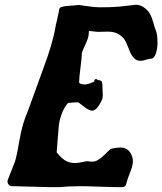

<svg xmlns="http://www.w3.org/2000/svg" viewBox="-20 -769 684 809"><path d="M377.9 -425.8Q376 -429.7 378.9 -433.1Q381.8 -436.5 385.7 -436Q389.6 -435.5 391.6 -431.6Q406.2 -431.6 409.2 -423.8Q412.1 -416 412.1 -388.7Q412.1 -386.7 412.6 -379.9Q413.1 -373 413.1 -369.1Q413.1 -357.4 410.2 -349.6Q388.7 -302.7 368.2 -302.7Q354.5 -302.7 333 -320.3Q311.5 -337.9 307.6 -337.9Q293 -337.9 266.6 -335Q250 -316.4 240.2 -289.6Q230.5 -262.7 228 -241.2Q225.6 -219.7 223.1 -182.6Q220.7 -145.5 218.8 -127Q219.7 -126 225.6 -119.1Q231.4 -112.3 236.8 -106.9Q242.2 -101.6 251 -95.2Q259.8 -88.9 271.5 -85.4Q283.2 -82 296.9 -82Q307.6 -82 325.7 -85.9Q343.8 -89.8 347.7 -89.8H350.6Q357.4 -87.9 369.1 -87.9Q391.6 -87.9 418 -114.7Q444.3 -141.6 450.2 -142.6Q474.6 -147.5 486.3 -147.5Q512.7 -147.5 526.4 -129.4Q540 -111.3 540 -88.9Q540 -72.3 527.3 -40Q514.6 -7.8 512.7 2.9Q510.7 19.5 493.2 19.5H469.7Q452.1 19.5 399.9 17.6Q347.7 15.6 315.4 15.6Q268.6 15.6 230.5 19.5H189.5Q165 19.5 113.8 17.6Q62.5 15.6 40 15.6H31.2Q23.4 15.6 17.6 9.8Q11.7 3.9 11.7 -3.9Q11.7 -8.8 12.7 -10.7L40 -80.1Q47.9 -95.7 61 -172.9Q74.2 -250 97.7 -301.8L162.1 -479.5Q202.1 -585 213.9 -656.2L228.5 -722.7Q228.5 -729.5 231 -733.9Q233.4 -738.3 241.2 -740.2Q249 -742.2 255.9 -743.2Q262.7 -744.1 279.3 -745.1Q295.9 -746.1 308.6 -748H312.5Q316.4 -748 346.7 -743.2Q377 -738.3 399.4 -738.3H411.1Q462.9 -738.3 506.3 -743.7Q549.8 -749 552.7 -749Q569.3 -749 584 -739.3Q602.5 -727.5 611.8 -710.4Q621.1 -693.4 627 -670.9Q632.8 -648.4 637.7 -637.7Q643.6 -623 643.6 -585.9Q643.6 -565.4 636.7 -543.5Q629.9 -521.5 614.3 -521.5Q608.4 -521.5 594.7 -517.1Q581.1 -512.7 571.3 -512.7Q554.7 -512.7 543.5 -525.4Q532.2 -538.1 525.4 -556.2Q518.6 -574.2 510.3 -592.3Q502 -610.4 482.9 -623Q463.9 -635.7 434.6 -635.7Q429.7 -635.7 417.5 -635.3Q405.3 -634.8 397.5 -634.8H395.5Q386.7 -634.8 373.5 -636.7Q360.4 -638.7 354.5 -638.7Q354.5 -620.1 349.6 -605.5Q344.7 -590.8 336.4 -573.7Q328.1 -556.6 325.2 -546.9Q324.2 -521.5 318.8 -481.4Q313.5 -441.4 313.5 -423.8V-419.9Q321.3 -413.1 335.9 -413.1Q352.5 -413.1 377.9 -425.8Z"/></svg>

Font: Essays1743
Style: BoldItalic
Weight: 700
Italic angle: -10°
Designer: Based on the typeface in a 1743 English translation of the essays of Montaigne.  PostScript/TrueType font designed by Jo
Version: Version 002.100